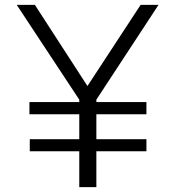

<svg xmlns="http://www.w3.org/2000/svg" viewBox="-20 -770 722 790"><path d="M376.5 -359.9V-350.1H582.5V-299.8H376.5V-197.3H582.5V-147.5H376.5V0H306.2V-147.5H102.5V-197.3H306.2V-299.8H101.1V-350.1H306.2V-359.9L48.8 -750H123.5L339.8 -416L558.6 -750H632.3Z"/></svg>

Font: Now
Style: Regular
Weight: 400
Designer: Alfredo Marco Pradil
Foundry: Alfredo Marco Pradil
Version: Version 1.002;PS 001.002;hotconv 1.0.88;makeotf.lib2.5.64775